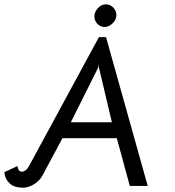

<svg xmlns="http://www.w3.org/2000/svg" viewBox="-35 -860 809 889"><path d="M-15 -63 46 -91Q47 -79 52.5 -72Q58 -65 66 -65Q86 -65 102 -96L423 -688H456L649 1H566L506 -220H254L162 -48Q148 -22 122 -6.5Q96 9 71 9Q31 9 9.5 -11Q-12 -31 -15 -63ZM483 -294 423 -548V-563L420 -548L293 -294ZM402 -784Q402 -805 418.5 -822.5Q435 -840 455 -840Q475 -840 489.5 -825Q504 -810 504 -790Q504 -769 486.5 -752Q469 -735 449 -735Q430 -735 416 -749.5Q402 -764 402 -784Z"/></svg>

Font: Bellota
Style: Bold Italic
Weight: 700
Italic angle: -7.5°
Designer: Kemie Guaida
Foundry: Kemie Guaida
Version: Version 4.001